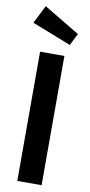

<svg xmlns="http://www.w3.org/2000/svg" viewBox="-102 -971 472 1011"><g transform="rotate(10 134.0 -466.0)"><path d="M57 -932 249 -817 217 -753 8 -835ZM199 -691V0H69V-691Z"/></g></svg>

Font: Fira Sans Condensed Medium
Style: Regular
Weight: 500
Width: 3
Designer: Carrois Corporate & Edenspiekermann AG
Foundry: Carrois Corporate GbR & Edenspiekermann AG
Version: Version 4.203;PS 004.203;hotconv 1.0.88;makeotf.lib2.5.64775